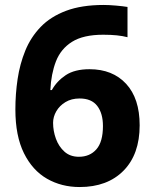

<svg xmlns="http://www.w3.org/2000/svg" viewBox="-20 -744 621 774"><path d="M42 -303Q42 -365 51 -425.5Q60 -486 82 -540Q104 -594 144 -635.5Q184 -677 246.5 -700.5Q309 -724 398 -724Q419 -724 447.5 -721.5Q476 -719 494 -716V-594Q475 -599 451 -601.5Q427 -604 396 -604Q316 -604 270.5 -575.5Q225 -547 205.5 -496.5Q186 -446 183 -381H189Q209 -417 245 -441Q281 -465 341 -465Q434 -465 488.5 -406Q543 -347 543 -239Q543 -122 478 -56Q413 10 301 10Q228 10 169.5 -23.5Q111 -57 76.5 -126.5Q42 -196 42 -303ZM298 -112Q342 -112 368.5 -142Q395 -172 395 -236Q395 -287 372 -317Q349 -347 301 -347Q268 -347 244 -332.5Q220 -318 207 -295.5Q194 -273 194 -249Q194 -216 205.5 -184.5Q217 -153 240 -132.5Q263 -112 298 -112Z"/></svg>

Font: Noto Sans Khmer UI
Style: Bold
Weight: 700
Designer: Danh Hong and the Monotype Design Team
Foundry: Monotype Imaging Inc.
Version: Version 2.002; ttfautohint (v1.8.4.7-5d5b)